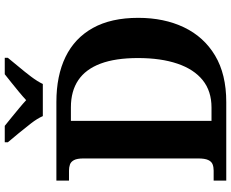

<svg xmlns="http://www.w3.org/2000/svg" viewBox="-102 -869 971 807"><g transform="rotate(-90 383.5 -465.5)"><path d="M28 0V-53H70Q85 -53 96.5 -57.5Q108 -62 114.5 -76Q121 -90 121 -118V-600Q121 -627 114 -640Q107 -653 95.5 -657Q84 -661 70 -661H28V-714H358Q469 -714 548 -675.5Q627 -637 669.5 -560.5Q712 -484 712 -370Q712 -261 672 -177.5Q632 -94 553.5 -47Q475 0 358 0ZM335 -62Q404 -62 450 -99Q496 -136 519.5 -205.5Q543 -275 543 -371Q543 -466 519.5 -528.5Q496 -591 450 -622Q404 -653 336 -653H279V-62ZM299 -771Q289 -794 268.5 -820.5Q248 -847 226.5 -873Q205 -899 189 -918V-931H258Q272 -920 291.5 -904Q311 -888 331 -871.5Q351 -855 366 -841Q381 -855 401 -871.5Q421 -888 441 -904Q461 -920 475 -931H544V-918Q529 -899 507 -873Q485 -847 465 -820.5Q445 -794 434 -771Z"/></g></svg>

Font: Noto Serif Gujarati
Style: Bold
Weight: 700
Version: Version 2.102